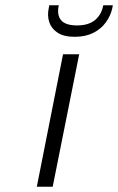

<svg xmlns="http://www.w3.org/2000/svg" viewBox="-20 -705 446 725"><path d="M218 -500H279L179 0H119ZM404 -674Q398 -646 380 -621Q362 -596 332.5 -581Q303 -566 262 -566Q221 -566 197.5 -581.5Q174 -597 166 -621.5Q158 -646 164 -674L166 -685H202Q194 -649 210.5 -629Q227 -609 271 -609Q314 -609 338.5 -629Q363 -649 370 -685H406Z"/></svg>

Font: Albert Sans Light
Style: Italic
Weight: 300
Italic angle: -11.25°
Designer: Andreas Rasmussen
Foundry: a.Foundry
Version: Version 1.025